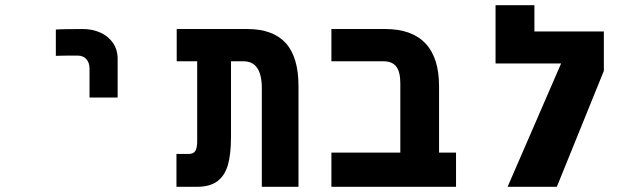

<svg xmlns="http://www.w3.org/2000/svg" viewBox="-20 -721 2440 741"><path d="M299.5 -609Q280.5 -609 242.8 -608.5Q205 -608 195.5 -607V-505.5Q214.5 -506.5 279.5 -506.5Q300.5 -506.5 313 -493Q325.5 -479.5 325.5 -456.5V-344.5H434V-494Q434 -529 416.2 -555Q398.5 -581 367.8 -595Q337 -609 299.5 -609Z M919.5 -484.5H871.5V-192Q871.5 -125 859.2 -83.5Q847 -42 818.2 -21Q789.5 0 739.5 0H661V-127H709.5Q726 -127 733.5 -138Q741 -149 741 -175.5V-484.5H662V-609H934Q1033.5 -609 1082.8 -554.8Q1132 -500.5 1132 -388V0H990.5V-380.5Q990.5 -484.5 919.5 -484.5Z M1460 -484.5H1259V-609H1466.5Q1569.5 -609 1622 -553.5Q1674.5 -498 1674.5 -388V-132H1740V0H1259V-132H1525V-399.5Q1525 -444 1509.2 -464.2Q1493.5 -484.5 1460 -484.5Z M2310.5 -599.5V-447.5L2129 0H1939L2145.5 -476H1892.5V-701H2042.5V-599.5Z"/></svg>

Font: JuliaMono ExtraBold
Style: Regular
Weight: 800
Monospace: yes
Designer: cormullion
Foundry: corm
Version: Version 0.055; ttfautohint (v1.8.4)